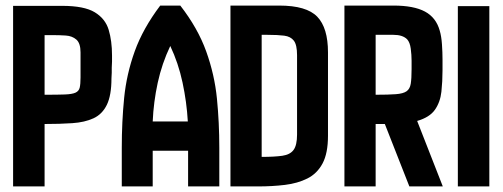

<svg xmlns="http://www.w3.org/2000/svg" viewBox="-20 -669 1804 689"><path d="M27 0V-648H203Q282 -648 320 -625Q358 -602 370 -562Q382 -522 382 -470V-448L381 -426V-408L380 -388Q380 -327 363.5 -293Q347 -259 315.5 -244.5Q284 -230 239.5 -227Q195 -224 140 -224V0ZM140 -329Q187 -329 213 -330Q239 -331 251 -336.5Q263 -342 266 -354.5Q269 -367 269 -391V-481Q269 -514 254 -527Q239 -540 216 -541.5Q193 -543 168 -543H140Z M417 0V-139Q417 -232 425.5 -317.5Q434 -403 463.5 -485Q493 -567 555 -649H627Q690 -568 720 -484.5Q750 -401 758.5 -315Q767 -229 767 -139V0H655V-128H528V0ZM528 -233H654Q650 -303 635 -373Q620 -443 591 -504Q561 -441 546 -372Q531 -303 528 -233Z M807 0V-649H982Q1080 -649 1118.5 -609Q1157 -569 1157 -481V-182Q1157 -119 1137.5 -82.5Q1118 -46 1083 -28.5Q1048 -11 1002.5 -5.5Q957 0 906 0ZM919 -106Q965 -106 993 -110Q1021 -114 1033.5 -131Q1046 -148 1046 -186V-471Q1046 -508 1034.5 -523Q1023 -538 1000 -541Q977 -544 940 -544H919Z M1216 0V-649H1392Q1465 -649 1505 -627.5Q1545 -606 1558 -559Q1564 -539 1566 -510Q1568 -481 1568 -455Q1568 -429 1568 -417Q1568 -377 1564 -340Q1560 -303 1541 -275.5Q1522 -248 1477 -235L1569 0H1449L1361 -224H1328V0ZM1328 -329Q1374 -329 1400.5 -331Q1427 -333 1439 -341.5Q1451 -350 1454 -368.5Q1457 -387 1457 -421Q1457 -430 1457 -451Q1457 -472 1454 -494.5Q1451 -517 1441 -528Q1425 -544 1392 -544H1328Z M1623 0V-647H1736V0Z"/></svg>

Font: New Amsterdam
Style: Regular
Weight: 400
Designer: Vladimir Nikolic
Foundry: Vladimir Nikolic
Version: Version 1.000; ttfautohint (v1.8.4.7-5d5b)